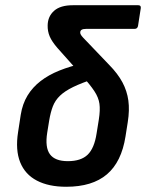

<svg xmlns="http://www.w3.org/2000/svg" viewBox="-20 -703 558 734"><path d="M233.2 11Q165.9 11 120.9 -12.6Q75.8 -36.1 57.1 -82.8Q38.4 -129.5 49.1 -197.8L59.3 -264.3Q66 -306 85.2 -337.7Q104.5 -369.4 135.1 -393Q165.7 -416.7 207.1 -433.3Q248.6 -450 299.1 -461.1L343.4 -402.9Q292.2 -386.2 259.9 -370.5Q227.7 -354.8 209.3 -337.1Q190.9 -319.4 182.1 -296.6Q173.3 -273.7 168.1 -242.6L160.5 -195.7Q151.6 -139.5 170.9 -113.2Q190.3 -86.9 239.3 -86.9Q289.6 -86.9 315.1 -111.6Q340.6 -136.3 349.2 -192.5L357.7 -245.4Q363.6 -282.6 360.1 -306.6Q356.7 -330.5 340.7 -354.6Q324.8 -378.7 291.9 -415.9L199.5 -519.7Q178.6 -543.8 170.1 -563.6Q161.6 -583.5 162.2 -606.2Q162.8 -640.3 186.8 -661.7Q210.7 -683 258.4 -683H508.8Q519.5 -683 518.2 -671.9L507.6 -603.7Q505.3 -592.6 494.5 -592.6H309.4Q297.9 -592.6 292.3 -589.3Q286.7 -585.9 286.7 -579Q286.7 -572.5 291.8 -566.1Q296.8 -559.7 306.6 -549.9L397.3 -455.1Q430.5 -421.2 448.1 -388.2Q465.7 -355.2 470.7 -318.6Q475.7 -281.9 468.4 -235.9L459.8 -181.5Q444.5 -83.7 388.6 -36.4Q332.8 11 233.2 11Z"/></svg>

Font: Sofia Sans Semi Condensed
Style: Italic
Weight: 400
Italic angle: -9°
Designer: Botio Nikoltchev, Ani Petrova
Foundry: lettersoup
Version: Version 4.101